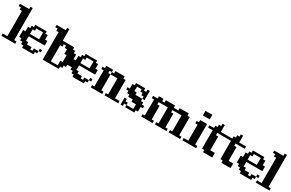

<svg xmlns="http://www.w3.org/2000/svg" viewBox="177 -2189 5494 3628"><g transform="rotate(30 2924.0 -375.0)"><path d="M100.1 -600.1H49.8V-649.9H0V-700.2H200.2V-750H250V-49.8H299.8V0H0V-49.8H100.1Z M799.8 -250H449.7V-149.9H500V-100.1H599.6V-49.8H649.9V-100.1H750V-149.9H799.8V-100.1H750V-49.8H699.7V0H449.7V-49.8H399.9V-100.1H349.6V-149.9H299.8V-299.8H349.6V-399.9H399.9V-450.2H449.7V-500H699.7V-450.2H750V-350.1H799.8ZM449.7 -299.8H649.9V-450.2H500V-399.9H449.7Z M1250 -49.8V0H899.9V-600.1H849.6V-649.9H799.8V-700.2H1000V-750H1049.8V-500H1299.8V-450.2H1349.6V-399.9H1399.9V-149.9H1349.6V-100.1H1299.8V-49.8ZM1099.6 -450.2V-399.9H1049.8V-49.8H1199.7V-149.9H1250V-299.8H1199.7V-399.9H1149.9V-450.2Z M1899.4 -250H1549.3V-149.9H1599.6V-100.1H1699.2V-49.8H1749.5V-100.1H1849.6V-149.9H1899.4V-100.1H1849.6V-49.8H1799.3V0H1549.3V-49.8H1499.5V-100.1H1449.2V-149.9H1399.4V-299.8H1449.2V-399.9H1499.5V-450.2H1549.3V-500H1799.3V-450.2H1849.6V-350.1H1899.4ZM1549.3 -299.8H1749.5V-450.2H1599.6V-399.9H1549.3Z M2199.2 -49.8V0H1949.2V-49.8H1999.5V-399.9H1949.2V-450.2H1999.5V-500H2149.4V-450.2H2199.2V-500H2399.4V-450.2H2449.2V-49.8H2549.3V0H2249.5V-49.8H2299.3V-399.9H2149.4V-49.8ZM2149.4 -399.9V-450.2H2099.6V-399.9Z M2649.4 -49.8V0H2599.1V-149.9H2649.4V-100.1H2699.2V-49.8H2849.1V-149.9H2749.5V-200.2H2649.4V-250H2599.1V-299.8H2549.3V-350.1H2599.1V-450.2H2649.4V-500H2849.1V-450.2H2899.4V-500H2949.2V-299.8H2899.4V-350.1H2849.1V-399.9H2799.3V-450.2H2699.2V-350.1H2749.5V-299.8H2899.4V-250H2949.2V-200.2H2999.5V-149.9H2949.2V-49.8H2899.4V0H2699.2V-49.8Z M3048.8 0V-49.8H3099.1V-399.9H3048.8V-450.2H3148.9V-500H3249V-450.2H3298.8V-500H3499V-450.2H3599.1V-500H3798.8V-450.2H3849.1V-49.8H3898.9V0H3648.9V-49.8H3699.2V-399.9H3499V-350.1H3548.8V-49.8H3599.1V0H3349.1V-49.8H3398.9V-399.9H3199.2V-350.1H3249V-49.8H3298.8V0Z M4048.8 -600.1V-700.2H4198.7V-600.1ZM4248.5 -49.8V0H3948.7V-49.8H4048.8V-399.9H3998.5V-450.2H4048.8V-500H4198.7V-49.8Z M4398.4 0V-49.8H4348.6V-450.2H4248.5V-500H4348.6V-549.8H4398.4V-600.1H4448.7V-649.9H4498.5V-500H4648.4V-450.2H4448.7V-399.9H4498.5V-100.1H4598.6V0Z M4798.3 0V-49.8H4748.5V-450.2H4648.4V-500H4748.5V-549.8H4798.3V-600.1H4848.6V-649.9H4898.4V-500H5048.3V-450.2H4848.6V-399.9H4898.4V-100.1H4998.5V0Z M5548.3 -250H5198.2V-149.9H5248.5V-100.1H5348.1V-49.8H5398.4V-100.1H5498.5V-149.9H5548.3V-100.1H5498.5V-49.8H5448.2V0H5198.2V-49.8H5148.4V-100.1H5098.1V-149.9H5048.3V-299.8H5098.1V-399.9H5148.4V-450.2H5198.2V-500H5448.2V-450.2H5498.5V-350.1H5548.3ZM5198.2 -299.8H5398.4V-450.2H5248.5V-399.9H5198.2Z M5648.4 -600.1H5598.1V-649.9H5548.3V-700.2H5748.5V-750H5798.3V-49.8H5848.1V0H5548.3V-49.8H5648.4Z"/></g></svg>

Font: Redaction 50
Style: Bold
Weight: 700
Designer: Jeremy Mickel / Forest Young
Foundry: MCKL
Version: Version 2.001;hotconv 1.0.113;makeotfexe 2.5.65598 DEVELOPME